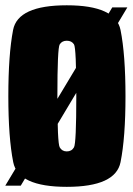

<svg xmlns="http://www.w3.org/2000/svg" viewBox="-21 -702 502 726"><path d="M-1 0H57.5L460.5 -674H403.5ZM231.5 4.5Q416 4.5 434.8 -88.8Q453.5 -182 453.5 -338Q453.5 -495 434.8 -588.5Q416 -682 231.5 -682Q46.5 -682 28.5 -588.8Q10.5 -495.5 10.5 -338Q10.5 -182 29 -88.8Q47.5 4.5 231.5 4.5ZM231.5 -129.5Q213.5 -129.5 204.8 -145Q196 -160.5 196 -338Q196 -520.5 204.8 -534.2Q213.5 -548 231.5 -548Q250 -548 258.8 -534.2Q267.5 -520.5 267.5 -338Q267.5 -160.5 258.8 -145Q250 -129.5 231.5 -129.5Z"/></svg>

Font: Anybody ExtraCondensed Black
Style: Regular
Weight: 900
Width: 2
Version: Version 1.113;gftools[0.9.25]